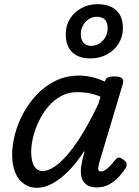

<svg xmlns="http://www.w3.org/2000/svg" viewBox="-20 -880 663 917"><path d="M157 17Q121 17 94 -2Q67 -21 52.5 -56.5Q38 -92 38 -140Q38 -187 51.5 -239Q65 -291 92 -340.5Q119 -390 158 -430.5Q197 -471 247 -495Q297 -519 359 -519Q388 -519 419.5 -511.5Q451 -504 481 -490L482 -494Q487 -507 497 -511Q507 -515 524 -515Q554 -515 563 -506Q572 -497 566 -477L454 -103Q449 -85 449 -76Q449 -67 453 -64Q457 -61 462 -61Q472 -61 482 -67.5Q492 -74 504 -86Q516 -98 529 -115Q537 -125 545 -127Q553 -129 564 -121Q580 -111 583.5 -101.5Q587 -92 582 -81Q573 -65 553.5 -42Q534 -19 506.5 -2Q479 15 443 15Q408 15 390 -0.5Q372 -16 368 -39.5Q364 -63 368.5 -90.5Q373 -118 380 -142Q382 -146 382.5 -150Q383 -154 383 -159Q344 -100 305 -61Q266 -22 228.5 -2.5Q191 17 157 17ZM129 -155Q129 -127 135 -106Q141 -85 153.5 -74Q166 -63 183 -63Q218 -63 262 -100.5Q306 -138 353.5 -209.5Q401 -281 450 -384L460 -418Q428 -432 399.5 -436Q371 -440 348 -440Q307 -440 272.5 -421.5Q238 -403 211.5 -372Q185 -341 166.5 -303Q148 -265 138.5 -226.5Q129 -188 129 -155ZM411 -601Q355 -601 324.5 -631Q294 -661 294 -717Q294 -758 314 -790Q334 -822 368.5 -841Q403 -860 445 -860Q503 -860 535 -831Q567 -802 567 -746Q567 -705 546.5 -672Q526 -639 491 -620Q456 -601 411 -601ZM415 -661Q437 -661 455 -672.5Q473 -684 483.5 -703Q494 -722 494 -744Q494 -773 481 -786.5Q468 -800 441 -800Q421 -800 404 -788.5Q387 -777 376.5 -758.5Q366 -740 366 -718Q366 -690 379 -675.5Q392 -661 415 -661Z"/></svg>

Font: Playwrite AU NSW
Style: Regular
Weight: 400
Designer: Veronika Burian, José Scaglione
Foundry: TypeTogether
Version: Version 1.002